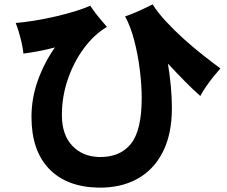

<svg xmlns="http://www.w3.org/2000/svg" viewBox="-20 -817 1040 878"><path d="M429 41Q284 38 204 -45.5Q124 -129 124 -282Q124 -368 153 -449Q182 -530 231 -600Q193 -590 156 -583Q119 -576 87 -572Q84 -604 73.5 -644Q63 -684 52 -712Q91 -715 139.5 -723Q188 -731 237.5 -742.5Q287 -754 328 -767Q369 -780 393 -791Q401 -778 414.5 -760Q428 -742 443 -724.5Q458 -707 469 -694Q410 -659 363.5 -596Q317 -533 290 -454Q263 -375 263 -291Q263 -201 310 -151Q357 -101 433 -99Q528 -97 578 -158.5Q628 -220 628 -368Q628 -427 619.5 -496.5Q611 -566 594 -631.5Q577 -697 552 -742Q570 -748 593 -757.5Q616 -767 639 -778Q662 -789 678 -797Q701 -760 739 -719Q777 -678 821.5 -638Q866 -598 910 -563.5Q954 -529 988 -504Q976 -491 958.5 -469.5Q941 -448 924 -423.5Q907 -399 896 -378Q865 -405 827 -443.5Q789 -482 748 -526Q756 -477 761 -425Q766 -373 766 -322Q766 -203 724 -121Q682 -39 606 2Q530 43 429 41Z"/></svg>

Font: Zen Kaku Gothic Antique Black
Style: Regular
Weight: 900
Designer: Yoshimichi Ohira
Foundry: Positype
Version: Version 1.001